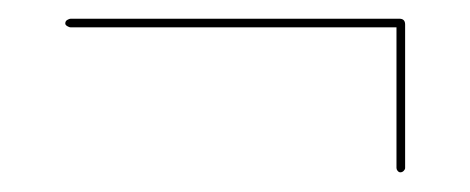

<svg xmlns="http://www.w3.org/2000/svg" viewBox="-20 -442 490 200"><path d="M48 -417.5Q48 -420 50 -421.2Q52 -422.5 54 -422.5H396Q399 -422.5 400.5 -421Q402 -419.5 402 -416.5V-267Q402 -265.5 400.5 -264Q399 -262.5 397 -262.5Q395.5 -262.5 394.2 -264Q393 -265.5 393 -267V-417.5L394.5 -413.5H54Q52 -413.5 50 -414.8Q48 -416 48 -417.5Z"/></svg>

Font: Fraunces 120pt
Style: Bold
Weight: 700
Version: Version 1.000;[b76b70a41]